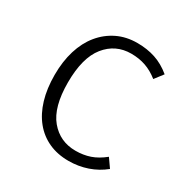

<svg xmlns="http://www.w3.org/2000/svg" viewBox="-131 -645 742 766"><g transform="rotate(30 239.5 -261.5)"><path d="M414 -441Q385 -464 354.5 -474.5Q324 -485 288 -485Q216 -485 171 -429Q126 -373 126 -259Q126 -146 171 -92Q216 -38 288 -38Q324 -38 354.5 -48.5Q385 -59 416 -84L444 -44Q411 -17 370 -3Q329 11 284 11Q233 11 192.5 -7.5Q152 -26 123.5 -61Q95 -96 80 -146Q65 -196 65 -259Q65 -321 80.5 -371.5Q96 -422 125.5 -458Q155 -494 196 -514Q237 -534 288 -534Q333 -534 371 -521.5Q409 -509 444 -480Z"/></g></svg>

Font: Jldddboxgfspflltxgxzjzlszac
Style: Regular
Weight: 300
Designer: Carrois Corporate & Edenspiekermann
Foundry: Carrois Corporate GbR & Edenspiekermann AG
Version: Version 2.001